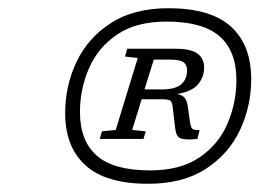

<svg xmlns="http://www.w3.org/2000/svg" viewBox="-20 -737 631 467"><path d="M390 -717Q492.5 -717 541.8 -672.2Q591 -627.5 591 -544.5Q591 -478.5 563.5 -420.2Q536 -362 480.2 -326Q424.5 -290 340 -290Q237.5 -290 188 -334.8Q138.5 -379.5 138.5 -462Q138.5 -528.5 166.2 -586.8Q194 -645 249.8 -681Q305.5 -717 390 -717ZM345 -322.5Q418.5 -322.5 465 -354Q511.5 -385.5 533.2 -436Q555 -486.5 555 -542.5Q555 -613 514 -648.8Q473 -684.5 385 -684.5Q311 -684.5 264.8 -653Q218.5 -621.5 196.5 -571Q174.5 -520.5 174.5 -464.5Q174.5 -394 215.8 -358.2Q257 -322.5 345 -322.5ZM465.5 -420.5 460 -399Q429.5 -396 418.8 -400.8Q408 -405.5 406 -426L400.5 -473Q399 -488 394.8 -491.8Q390.5 -495.5 374 -495.5H324.5L301.5 -421L334.5 -417.5L329 -399H222.5L228 -417.5L261.5 -421L315 -596L284 -599.5L289.5 -618.5H405Q445.5 -618.5 461 -606.2Q476.5 -594 476.5 -573Q476.5 -549 461.2 -531.5Q446 -514 411 -508.5Q425.5 -505.5 430.8 -496.8Q436 -488 437.5 -473.5L442 -441Q444 -427 447.8 -423.8Q451.5 -420.5 465.5 -420.5ZM393.5 -592H354L331.5 -519.5H374Q406 -519.5 420.5 -531.8Q435 -544 435 -566Q435 -579.5 426 -585.8Q417 -592 393.5 -592Z"/></svg>

Font: Newsreader 6pt Light
Style: Italic
Weight: 300
Italic angle: -17°
Designer: Hugues Gentile
Foundry: Production Type
Version: Version 1.003; ttfautohint (v1.8.3)